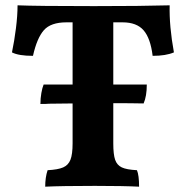

<svg xmlns="http://www.w3.org/2000/svg" viewBox="-20 -699 699 722"><path d="M406 -615V-381H532Q532 -337 520 -310Q473 -311 406 -311V-160Q406 -118 413 -98Q420 -78 438 -69.5Q456 -61 495 -59Q503 -40 503 3Q445 0 337 0Q211 0 150 3Q150 -32 159 -59Q198 -61 217.5 -69.5Q237 -78 245 -98.5Q253 -119 253 -160V-310L165 -309Q155 -308 132 -308Q132 -329 135.5 -349Q139 -369 144 -381H253V-615H230Q171 -615 145 -585.5Q119 -556 104 -489Q50 -489 25 -502Q34 -545 40 -593Q46 -641 46 -679Q118 -676 333 -676Q512 -676 618 -679Q616 -601 634 -502Q604 -489 554 -489Q546 -555 520 -585Q494 -615 441 -615Z"/></svg>

Font: Vollkorn SC
Style: Bold
Weight: 700
Designer: Friedrich Althausen
Foundry: Friedrich Althausen
Version: Version 4.015